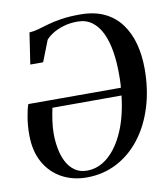

<svg xmlns="http://www.w3.org/2000/svg" viewBox="-85 -823 790 906"><g transform="rotate(-10 310.5 -370.5)"><path d="M87.5 -560 110 -710Q130 -711 152.2 -717.2Q174.5 -723.5 202.5 -731.8Q230.5 -740 268.8 -746Q307 -752 359.5 -752Q427.5 -752 476 -728.8Q524.5 -705.5 555.2 -663.8Q586 -622 600.8 -566.8Q615.5 -511.5 615.5 -447.5Q615.5 -347 589.2 -263.2Q563 -179.5 515.2 -118Q467.5 -56.5 402 -22.8Q336.5 11 257.5 11Q191.5 11 138.8 -18Q86 -47 55.5 -101.8Q25 -156.5 25 -234.5Q25 -277.5 31.5 -317.2Q38 -357 46 -378H489.5Q490.5 -386.5 491 -396.5Q491.5 -406.5 491.8 -417.2Q492 -428 492 -438.5Q492.5 -498.5 484.2 -550Q476 -601.5 458 -639.8Q440 -678 411.2 -699.5Q382.5 -721 341.5 -721Q304.5 -721 274 -711.8Q243.5 -702.5 221.8 -688.8Q200 -675 188.5 -661L149 -560ZM486 -341.5 155 -341Q149 -314.5 144.2 -281.2Q139.5 -248 139.5 -220Q139.5 -183.5 146 -148Q152.5 -112.5 167.2 -83.8Q182 -55 206.2 -37.8Q230.5 -20.5 265 -20.5Q320 -20.5 366 -59.8Q412 -99 443.5 -171Q475 -243 486 -341.5Z"/></g></svg>

Font: Merriweather 120pt Medium
Style: Italic
Weight: 500
Italic angle: -7.8°
Version: Version 2.101